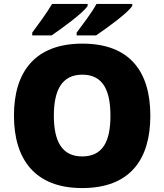

<svg xmlns="http://www.w3.org/2000/svg" viewBox="-20 -947 837 977"><path d="M653 -917V-927H471C447 -882 398 -819 370 -781V-767H469C521 -802 632 -882 653 -917ZM426 -917V-927H245C219 -882 172 -819 144 -781V-767H243C294 -802 405 -882 426 -917ZM745 -358C745 -580 643 -725 399 -725C158 -725 51 -581 51 -359C51 -136 158 10 398 10C643 10 745 -137 745 -358ZM254 -358C254 -487 294 -567 399 -567C504 -567 542 -487 542 -358C542 -229 504 -151 398 -151C295 -151 254 -229 254 -358Z"/></svg>

Font: Noto Sans Bengali Black
Style: Regular
Weight: 900
Designer: Jelle Bosma - Monotype Design Team
Foundry: Monotype Imaging Inc.
Version: Version 2.003